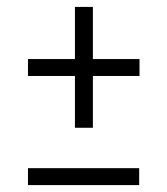

<svg xmlns="http://www.w3.org/2000/svg" viewBox="-20 -536 485 556"><path d="M61 -49H383V0H61ZM249 -365H384V-316H249V-166H197V-316H61V-365H197V-516H249Z"/></svg>

Font: Fira Sans Condensed Light
Style: Regular
Weight: 300
Width: 3
Designer: bBox Type GmbH & Carrois Corporate GbR & Edenspiekermann AG
Foundry: bBox Type GmbH & Carrois Corporate GbR & Edenspiekermann AG
Version: Version 4.301